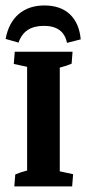

<svg xmlns="http://www.w3.org/2000/svg" viewBox="-27 -669 310 689"><path d="M132.3 -649.4Q189.9 -649.4 223.6 -617.9Q257.3 -586.4 262.7 -527.8L213.4 -515.1Q201.2 -576.2 130.4 -576.2Q59.6 -576.2 39.6 -516.1L-6.8 -529.3Q3.9 -587.4 40 -618.4Q76.2 -649.4 132.3 -649.4ZM24.4 0 27.8 -43Q44.4 -50.3 70.3 -57.1V-429.2L22.5 -439.5L25.9 -483.4H233.4L230 -440.4Q213.4 -433.1 187.5 -426.3V-54.2L235.4 -43.9L231.9 0Z"/></svg>

Font: Markazi Text
Style: Bold
Weight: 700
Designer: Borna Izadpanah (Arabic designer), Fiona Ross (Arabic design director) and Florian Runge (Latin designer)
Foundry: Borna Izadpanah and Florian Runge
Version: Version 1.001; ttfautohint (v1.8.3)